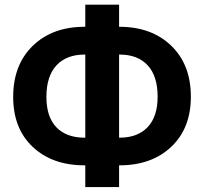

<svg xmlns="http://www.w3.org/2000/svg" viewBox="-20 -760 858 810"><path d="M482.4 -647H483.9Q619.6 -647 702.4 -567.1Q785.2 -487.3 785.2 -352.1Q785.2 -218.8 702.4 -140.6Q619.6 -62.5 483.9 -62.5H482.4V29.3H339.8V-62.5H336.9Q200.7 -62.5 118.2 -140.1Q35.6 -217.8 35.6 -351.1Q35.6 -486.3 118.2 -566.7Q200.7 -647 336.9 -647H339.8V-740.2H482.4ZM336.9 -529.8Q260.3 -529.8 218 -484.1Q175.8 -438.5 175.8 -351.1Q175.8 -266.6 218 -222.9Q260.3 -179.2 336.9 -179.2H339.8V-529.8ZM482.4 -529.8V-179.2H484.9Q560.5 -179.2 602.8 -223.6Q645 -268.1 645 -352.1Q645 -439 603 -484.4Q561 -529.8 484.9 -529.8Z"/></svg>

Font: Roboto Web
Style: Bold
Weight: 700
Designer: Google
Version: Version 1.200310; 2013